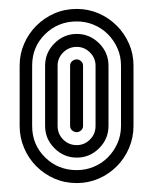

<svg xmlns="http://www.w3.org/2000/svg" viewBox="-20 -747 342 430"><path d="M24 -600Q24 -626 34 -649Q44 -672 61.5 -689.5Q79 -707 102 -717Q125 -727 152 -727Q178 -727 201 -717Q224 -707 241.5 -689.5Q259 -672 269 -649Q279 -626 279 -600V-465Q279 -439 269 -415.5Q259 -392 241.5 -374.5Q224 -357 201 -347Q178 -337 152 -337Q125 -337 102 -347Q79 -357 61.5 -374.5Q44 -392 34 -415.5Q24 -439 24 -465ZM52 -465Q52 -423 81 -394.5Q110 -366 152 -366Q172 -366 190 -373.5Q208 -381 221.5 -394.5Q235 -408 243 -426Q251 -444 251 -465V-600Q251 -621 243 -639Q235 -657 221.5 -670.5Q208 -684 190 -691.5Q172 -699 152 -699Q110 -699 81 -670.5Q52 -642 52 -600ZM81 -600Q81 -629 102 -650Q123 -671 152 -671Q181 -671 202 -650Q223 -629 223 -600V-465Q223 -436 202 -415Q181 -394 152 -394Q123 -394 102 -415Q81 -436 81 -465ZM109 -465Q109 -447 121.5 -434.5Q134 -422 152 -422Q169 -422 181.5 -434.5Q194 -447 194 -465V-600Q194 -617 181.5 -629.5Q169 -642 152 -642Q134 -642 121.5 -629.5Q109 -617 109 -600ZM137 -600Q137 -606 141.5 -610Q146 -614 152 -614Q157 -614 161.5 -610Q166 -606 166 -600V-465Q166 -459 161.5 -455Q157 -451 152 -451Q146 -451 141.5 -455Q137 -459 137 -465Z"/></svg>

Font: Zschusch
Style: Regular
Weight: 400
Designer: Peter Wiegel
Foundry: Peter Wiegel